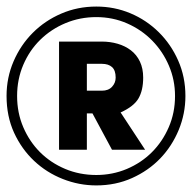

<svg xmlns="http://www.w3.org/2000/svg" viewBox="-20 -748 586 586"><path d="M545.9 -455.1Q545.9 -400.9 525.4 -351.3Q504.9 -301.8 469 -264.4Q433.1 -227.1 383.1 -204.6Q333 -182.1 273.9 -182.1Q221.2 -182.1 171.6 -201.7Q122.1 -221.2 84 -257.1Q45.9 -293 22.9 -343Q0 -393.1 0 -455.1Q0 -511.2 21.5 -561Q43 -610.8 80.1 -647.9Q117.2 -685.1 167 -706.5Q216.8 -728 273.9 -728Q329.1 -728 377.9 -707.5Q426.8 -687 464.4 -649.9Q502 -612.8 523.9 -563Q545.9 -513.2 545.9 -455.1ZM514.2 -455.1Q514.2 -503.9 495.6 -547.4Q477.1 -590.8 444.6 -624Q412.1 -657.2 368.2 -676.5Q324.2 -695.8 273.9 -695.8Q224.1 -695.8 180.2 -677.5Q136.2 -659.2 103 -626.7Q69.8 -594.2 51 -550Q32.2 -505.9 32.2 -455.1Q32.2 -403.8 51 -359.9Q69.8 -315.9 102.3 -283.4Q134.8 -251 179 -232.4Q223.1 -213.9 273.9 -213.9Q323.2 -213.9 367.2 -232.4Q411.1 -251 443.6 -283.4Q476.1 -315.9 495.1 -359.9Q514.2 -403.8 514.2 -455.1ZM422.9 -291H321.8L262.2 -401.9H245.1V-291H160.2V-621.1H291Q315.9 -621.1 338.9 -614.5Q361.8 -607.9 379.4 -594.5Q397 -581.1 407 -560.1Q417 -539.1 417 -511.2Q417 -472.2 402.6 -447.5Q388.2 -422.9 348.1 -404.8ZM333 -511.2Q333 -533.2 322 -543.2Q311 -553.2 291 -553.2H245.1V-471.2H291Q311 -471.2 322 -483.2Q333 -495.1 333 -511.2Z"/></svg>

Font: Anonymous Pro
Style: Bold
Weight: 700
Monospace: yes
Designer: Mark Simonson
Version: Version 1.003